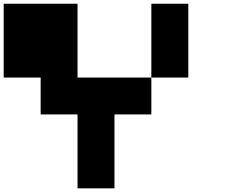

<svg xmlns="http://www.w3.org/2000/svg" viewBox="-20 -820 1240 1040"><path d="M799.8 -799.8H1000V-399.9H799.8ZM399.9 -200.2H200.2V-399.9H0V-799.8H399.9V-399.9H799.8V-200.2H600.1V200.2H399.9Z"/></svg>

Font: QuinqueFive
Style: Regular
Weight: 400
Monospace: yes
Designer: GGBotNet
Foundry: GGBotNet
Version: 1.1